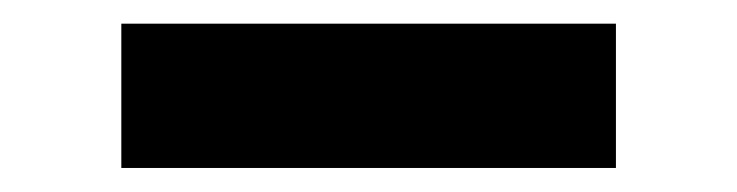

<svg xmlns="http://www.w3.org/2000/svg" viewBox="-20 -752 626 163"><path d="M83 -609.4V-731.9H502.9V-609.4Z"/></svg>

Font: Cascadia Code
Style: Regular
Weight: 400
Monospace: yes
Designer: Aaron Bell
Foundry: Saja Typeworks
Version: Version 2106.017